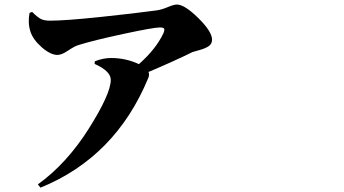

<svg xmlns="http://www.w3.org/2000/svg" viewBox="-20 -781 1540 859"><path d="M112.3 -723.6 124 -727.5Q148.4 -703.1 163.6 -695.8Q178.7 -688.5 203.1 -688.5Q272.5 -688.5 429.7 -705.1Q586.9 -721.7 679.7 -734.4Q702.1 -737.3 730 -749Q757.8 -760.7 771.5 -760.7Q805.7 -760.7 867.2 -700.2Q928.7 -639.6 928.7 -603.5Q928.7 -585 914.1 -574.7Q899.4 -564.5 872.6 -557.1Q845.7 -549.8 840.8 -547.9Q759.8 -507.8 644.5 -459Q649.4 -446.3 643.6 -432.6Q497.1 -78.1 161.1 58.6L149.4 43.9Q278.3 -48.8 377 -205.1Q475.6 -361.3 475.6 -423.8Q475.6 -462.9 403.3 -495.1L404.3 -506.8Q441.4 -521.5 476.6 -521.5Q543 -521.5 601.6 -494.1Q677.7 -561.5 710.9 -631.8Q717.8 -648.4 713.9 -653.3Q710 -658.2 695.3 -658.2Q667 -658.2 532.7 -629.4Q398.4 -600.6 330.1 -579.1Q313.5 -574.2 284.7 -554.7Q255.9 -535.2 237.3 -535.2Q206.1 -535.2 167 -569.3Q127.9 -603.5 116.2 -639.6Q103.5 -678.7 112.3 -723.6Z"/></svg>

Font: Bpmf Zihi Serif Heavy
Style: Heavy
Weight: 900
Foundry: But Ko
Version: Version 1.320